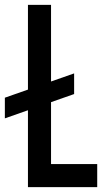

<svg xmlns="http://www.w3.org/2000/svg" viewBox="-32 -770 438 790"><path d="M-12 -283V-368L273 -468V-383ZM178 -750V-95H368V0H83V-750Z"/></svg>

Font: Mohave Medium
Style: Regular
Weight: 500
Designer: Gumpita Rahayu
Foundry: Tokotype
Version: Version 2.003